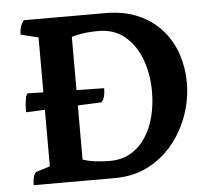

<svg xmlns="http://www.w3.org/2000/svg" viewBox="-48 -693 818 745"><g transform="rotate(-5 361.0 -320.5)"><path d="M53.9 0Q53.9 -21.9 58.4 -35.1Q62.9 -48.4 69.9 -50.9L140.1 -72.9L122.4 -52.4V-585.8L140 -565.2L53.9 -586.4Q53.9 -603.1 57.7 -615.6Q61.4 -628.1 71.4 -641H387.7Q462 -641 517.2 -616.5Q572.4 -592 608.6 -550.5Q644.8 -509 662.6 -456Q680.4 -403 680.4 -345Q680.4 -282.6 659.4 -221.1Q638.4 -159.6 598.4 -109.9Q558.4 -60.1 500.9 -30Q443.4 0 369.4 0ZM355.8 -68Q403.3 -68 438 -88.4Q472.8 -108.9 496.2 -144.3Q519.5 -179.6 531.1 -225.5Q542.6 -271.3 542.6 -322.5Q542.6 -389.8 521.4 -447.3Q500.1 -504.8 458.5 -539.5Q417 -574.1 355.1 -574.1Q318.3 -574.1 286.6 -568.7Q255 -563.2 234.2 -553.9L251.2 -572V-72.3L241.2 -86.3Q265.3 -76.4 295.2 -72.2Q325.1 -68 355.8 -68ZM48.6 -284.5Q48.6 -295.4 49.6 -309.8Q50.6 -324.1 52.9 -337.4Q55.1 -350.7 60.4 -356.9L358.9 -351.1Q358.9 -332.2 354.5 -317Q350.1 -301.8 343.2 -297.3Z"/></g></svg>

Font: Petrona
Style: Regular
Weight: 400
Designer: Ringo R. Seeber
Foundry: Ringo R. Seeber
Version: Version 2.001; ttfautohint (v1.8.3)